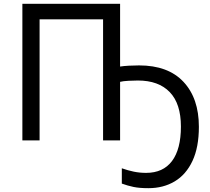

<svg xmlns="http://www.w3.org/2000/svg" viewBox="-20 -734 1096 1004"><path d="M608 -386Q627 -389 654.5 -390.5Q682 -392 707 -392Q859 -392 939.5 -306Q1020 -220 1020 -71Q1020 36 986.5 107.5Q953 179 893.5 214.5Q834 250 756 250Q709 250 678 243.5Q647 237 617 226V146Q648 157 679 163.5Q710 170 744 170Q833 170 879.5 108Q926 46 926 -72Q926 -192 867.5 -252.5Q809 -313 701 -313Q680 -313 651.5 -311.5Q623 -310 608 -306V0H519V-633H187V0H97V-714H608Z"/></svg>

Font: Go Noto Kurrent-Regular
Style: Regular
Weight: 400
Designer: Monotype Design Team
Foundry: Monotype Imaging Inc.
Version: Version 2.012; ttfautohint (v1.8.4.7-5d5b)